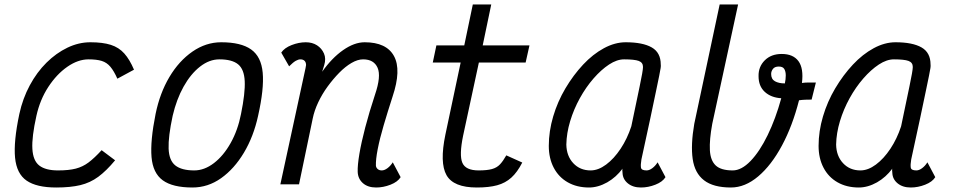

<svg xmlns="http://www.w3.org/2000/svg" viewBox="-20 -820 4240 854"><path d="M432 -152 492 -107Q453 -60 417 -33.5Q381 -7 337 3.5Q293 14 230 14Q143 14 98.5 -16.5Q54 -47 47 -118.5Q40 -190 66 -313Q81 -382 112.5 -440.5Q144 -499 187 -541.5Q230 -584 280 -608Q330 -632 382 -632Q437 -632 473 -620.5Q509 -609 533 -582Q557 -555 576 -510L502 -470Q487 -504 471 -523Q455 -542 432.5 -549Q410 -556 374 -556Q327 -556 279.5 -523Q232 -490 195 -433.5Q158 -377 142 -305Q121 -211 124 -158Q127 -105 155 -83.5Q183 -62 238 -62Q286 -62 317 -70Q348 -78 374 -97.5Q400 -117 432 -152Z M836 14Q748 14 704 -18Q660 -50 654 -121.5Q648 -193 672 -313Q691 -406 733.5 -477.5Q776 -549 836 -590.5Q896 -632 964 -632Q1052 -632 1097 -600Q1142 -568 1148.5 -496.5Q1155 -425 1128 -305Q1108 -213 1065 -141Q1022 -69 963.5 -27.5Q905 14 836 14ZM844 -62Q889 -62 931.5 -94.5Q974 -127 1006 -184Q1038 -241 1052 -313Q1071 -406 1068.5 -459Q1066 -512 1039 -534Q1012 -556 956 -556Q911 -556 869.5 -523.5Q828 -491 796.5 -434.5Q765 -378 748 -305Q728 -212 730 -159Q732 -106 760 -84Q788 -62 844 -62Z M1727 -98 1762 -32Q1749 -11 1717 1.5Q1685 14 1653 14Q1616 14 1594 -5.5Q1572 -25 1571 -56Q1570 -85 1578.5 -135.5Q1587 -186 1604.5 -253Q1622 -320 1648 -399Q1676 -481 1659.5 -518.5Q1643 -556 1595 -556Q1571 -556 1543.5 -540Q1516 -524 1489 -496.5Q1462 -469 1437.5 -435.5Q1413 -402 1395.5 -365Q1378 -328 1371 -293L1310 0H1227L1339 -517Q1339 -521 1340.5 -526Q1342 -531 1341 -535Q1340 -545 1333.5 -550.5Q1327 -556 1316 -556Q1307 -556 1295.5 -549.5Q1284 -543 1266 -525L1231 -586Q1245 -607 1277 -619.5Q1309 -632 1340 -632Q1369 -632 1390 -618.5Q1411 -605 1421 -582Q1431 -559 1422 -530L1413 -501Q1456 -562 1506 -597Q1556 -632 1602 -632Q1699 -632 1732.5 -570.5Q1766 -509 1726 -390Q1704 -322 1686.5 -262.5Q1669 -203 1660 -156.5Q1651 -110 1652 -83Q1653 -74 1660 -68Q1667 -62 1678 -62Q1690 -62 1703.5 -72Q1717 -82 1727 -98Z M2101 14Q1997 14 1966 -41Q1935 -96 1961 -221L2029 -542H1905L1921 -618H2045L2083 -800H2165L2127 -618H2335L2318 -542H2110L2040 -217Q2022 -130 2036.5 -96Q2051 -62 2109 -62Q2146 -62 2168 -68Q2190 -74 2204 -89Q2218 -104 2232 -129L2303 -97Q2281 -54 2254.5 -30Q2228 -6 2191.5 4Q2155 14 2101 14Z M2905 -98 2940 -32Q2927 -11 2895 1.5Q2863 14 2831 14Q2795 14 2772.5 -4.5Q2750 -23 2749 -51Q2748 -56 2748 -63Q2748 -68 2749 -70Q2721 -32 2681 -9Q2640 14 2600 14Q2546 14 2505.5 -9Q2465 -32 2443 -74Q2421 -116 2421 -171Q2421 -236 2440.5 -302Q2460 -368 2495 -427Q2530 -486 2573.5 -532.5Q2617 -579 2666 -605.5Q2715 -632 2763 -632Q2839 -632 2879 -609Q2919 -586 2919 -533Q2920 -528 2918.5 -517.5Q2917 -507 2912 -482.5Q2907 -458 2897.5 -412.5Q2888 -367 2872.5 -293.5Q2857 -220 2833 -111Q2829 -87 2831 -74.5Q2833 -62 2856 -62Q2868 -62 2881.5 -72Q2895 -82 2905 -98ZM2607 -62Q2641 -62 2676 -88Q2711 -114 2740.5 -158.5Q2770 -203 2788 -258Q2810 -364 2825 -435Q2840 -506 2840 -522Q2840 -542 2821 -549Q2802 -556 2756 -556Q2724 -556 2689 -533Q2654 -510 2620 -471Q2586 -432 2559 -383Q2532 -334 2516 -281Q2500 -228 2499 -177Q2500 -126 2530 -94Q2560 -62 2607 -62Z M3609 -453 3590 -377Q3576 -377 3562 -376.5Q3548 -376 3534 -374Q3505 -260 3458 -172.5Q3411 -85 3352.5 -35.5Q3294 14 3231 14Q3153 14 3111.5 -18Q3070 -50 3061 -113Q3052 -176 3068 -269L3181 -800H3263L3148 -269Q3135 -198 3137.5 -152Q3140 -106 3163.5 -84Q3187 -62 3239 -62Q3278 -62 3318.5 -104Q3359 -146 3394.5 -219Q3430 -292 3455 -383Q3409 -386 3381.5 -411.5Q3354 -437 3354 -481Q3353 -523 3381.5 -551.5Q3410 -580 3457 -580Q3508 -580 3531.5 -548Q3555 -516 3547 -451Q3561 -453 3576 -453ZM3410 -491Q3410 -468 3427 -458.5Q3444 -449 3471 -449Q3475 -467 3475 -484.5Q3475 -502 3468.5 -513Q3462 -524 3444 -524Q3426 -524 3418 -513.5Q3410 -503 3410 -491Z M4105 -98 4140 -32Q4127 -11 4095 1.5Q4063 14 4031 14Q3995 14 3972.5 -4.5Q3950 -23 3949 -51Q3948 -56 3948 -63Q3948 -68 3949 -70Q3921 -32 3881 -9Q3840 14 3800 14Q3746 14 3705.5 -9Q3665 -32 3643 -74Q3621 -116 3621 -171Q3621 -236 3640.5 -302Q3660 -368 3695 -427Q3730 -486 3773.5 -532.5Q3817 -579 3866 -605.5Q3915 -632 3963 -632Q4039 -632 4079 -609Q4119 -586 4119 -533Q4120 -528 4118.5 -517.5Q4117 -507 4112 -482.5Q4107 -458 4097.5 -412.5Q4088 -367 4072.5 -293.5Q4057 -220 4033 -111Q4029 -87 4031 -74.5Q4033 -62 4056 -62Q4068 -62 4081.5 -72Q4095 -82 4105 -98ZM3807 -62Q3841 -62 3876 -88Q3911 -114 3940.5 -158.5Q3970 -203 3988 -258Q4010 -364 4025 -435Q4040 -506 4040 -522Q4040 -542 4021 -549Q4002 -556 3956 -556Q3924 -556 3889 -533Q3854 -510 3820 -471Q3786 -432 3759 -383Q3732 -334 3716 -281Q3700 -228 3699 -177Q3700 -126 3730 -94Q3760 -62 3807 -62Z"/></svg>

Font: Victor Mono Thin Medium
Style: Italic
Weight: 500
Italic angle: -12°
Monospace: yes
Version: Version 1.561;gftools[0.9.30]